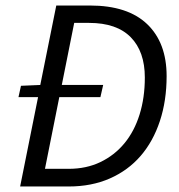

<svg xmlns="http://www.w3.org/2000/svg" viewBox="-20 -676 650 696"><path d="M47 -324 56 -365 126 -368 184 -656H306Q443 -656 513.5 -588.5Q584 -521 584 -400Q584 -311 559.5 -237Q535 -163 489.5 -110.5Q444 -58 378 -29Q312 0 229 0H53L118 -324ZM143 -64H229Q293 -64 344 -88.5Q395 -113 431 -156.5Q467 -200 486 -261Q505 -322 505 -395Q505 -489 454 -541Q403 -593 303 -593H249L204 -368H354L344 -324H195Z"/></svg>

Font: TypoPRO Source Sans Pro
Style: Italic
Weight: 400
Italic angle: -11°
Designer: Paul D. Hunt
Foundry: Adobe Systems Incorporated
Version: Version 1.075;PS 2.000;hotconv 1.0.86;makeotf.lib2.5.63406